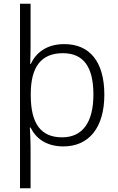

<svg xmlns="http://www.w3.org/2000/svg" viewBox="-20 -780 639 1036"><path d="M543 -269C543 -448 463 -542 327 -542C229 -542 173 -493 146 -435H143C144 -460 145 -505 145 -531V-760H88V236H145V15C145 -16 143 -62 141 -92H145C172 -36 227 10 322 10C458 10 543 -89 543 -269ZM484 -270C484 -119 425 -39 315 -39C199 -39 146 -115 146 -266V-277C147 -416 200 -493 319 -493C430 -493 484 -420 484 -270Z"/></svg>

Font: Noto Sans Khmer UI Light
Style: Regular
Weight: 300
Designer: Danh Hong and the Monotype Design Team
Foundry: Monotype Imaging Inc.
Version: Version 2.002